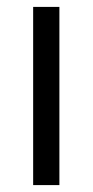

<svg xmlns="http://www.w3.org/2000/svg" viewBox="-20 -536 268 556"><path d="M76 0V-516H152V0Z"/></svg>

Font: IBM Plex Sans Cond
Style: Regular
Weight: 400
Width: 3
Designer: Mike Abbink, Paul van der Laan, Pieter van Rosmalen
Foundry: Bold Monday
Version: Version 1.3